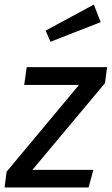

<svg xmlns="http://www.w3.org/2000/svg" viewBox="-33 -821 489 841"><path d="M84 -527H436L427 -457L109 -77H376L355 0H-13L-4 -69L313 -449H73ZM167 -687 378 -801 408 -724 188 -638Z"/></svg>

Font: Fira Sans Variable
Style: Italic
Weight: 397
Italic angle: -8°
Designer: Carrois Corporate & Edenspiekermann AG
Foundry: Carrois Corporate GbR & Edenspiekermann AG
Version: Version 4.202